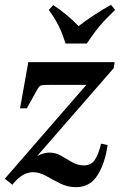

<svg xmlns="http://www.w3.org/2000/svg" viewBox="-23 -764 499 794"><path d="M113 -52Q95 -52 75 -42Q55 -32 33 -6L28 0L-3 -25L334 -413H189Q166 -413 155 -412Q144 -411 139.5 -406Q135 -401 129 -390L88 -316H60L94 -507H451L447 -482L131 -119Q158 -133 181 -133Q207 -133 229.5 -120Q252 -107 275 -93.5Q298 -80 324 -80Q354 -80 369.5 -103.5Q385 -127 395 -170L422 -164Q411 -88 380 -39Q349 10 291 10Q256 10 225.5 -5.5Q195 -21 167.5 -36.5Q140 -52 113 -52ZM453 -723Q425 -696 406.5 -676Q388 -656 372.5 -635.5Q357 -615 336 -584H248Q238 -615 229.5 -635.5Q221 -656 209.5 -676Q198 -696 179 -723L197 -743Q229 -722 255 -700Q281 -678 302 -656Q330 -678 365 -701Q400 -724 436 -744Z"/></svg>

Font: Inria Serif
Style: Bold Italic
Weight: 700
Italic angle: -10°
Designer: Black Foundry Team
Foundry: Black Foundry
Version: Version 1.000; ttfautohint (v1.8.3)